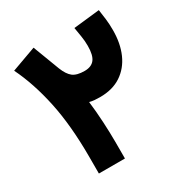

<svg xmlns="http://www.w3.org/2000/svg" viewBox="-158 -786 859 904"><g transform="rotate(-30 272.0 -333.5)"><path d="M120.6 -91.8Q120.6 -261.2 93.3 -390.1Q65.9 -519 17.1 -618.7L150.4 -667Q164.1 -631.3 177.7 -595.2Q191.4 -559.1 205.1 -522.9Q220.2 -484.4 241.2 -468Q262.2 -451.7 304.7 -451.7Q341.3 -451.7 358.6 -473.9Q376 -496.1 376 -546.9Q376 -574.2 371.6 -600.8Q367.2 -627.4 363.3 -650.9L504.9 -666.5Q508.8 -639.6 512.2 -613Q515.6 -586.4 515.6 -551.8Q515.6 -480 491.5 -425.3Q467.3 -370.6 420.7 -339.6Q374 -308.6 305.7 -308.6Q290 -308.6 275.9 -309.8Q261.7 -311 249 -314.5Q255.9 -257.3 259 -198.5Q262.2 -139.6 262.2 -90.3V0H120.6Z"/></g></svg>

Font: Vazir Black FD
Style: Black-FD
Weight: 900
Designer: Saber Rastikerdar
Foundry: Saber Rastikerdar
Version: Version 30.0.0